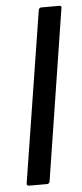

<svg xmlns="http://www.w3.org/2000/svg" viewBox="-51 -713 319 743"><g transform="rotate(-5 108.5 -341.5)"><path d="M32 0Q21 0 23 -10L128 -673Q130 -683 139 -683H208Q219 -683 216 -673L112 -10Q110 0 101 0Z"/></g></svg>

Font: Sofia Sans Condensed SemiBold
Style: Italic
Weight: 600
Italic angle: -9°
Version: Version 4.100